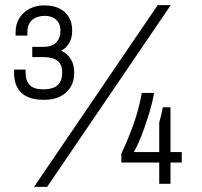

<svg xmlns="http://www.w3.org/2000/svg" viewBox="-20 -718 789 750"><path d="M113 12 596 -698H647L164 12ZM153 -328Q92 -328 63.5 -355.5Q35 -383 35 -433V-446H80V-434Q80 -402 96.5 -385.5Q113 -369 148 -369Q172 -369 189 -375.5Q206 -382 214.5 -397Q223 -412 223 -435Q223 -459 213 -472Q203 -485 186 -490Q169 -495 148 -495H106V-535H150Q169 -535 183.5 -541Q198 -547 207 -561.5Q216 -576 216 -598Q216 -618 208 -630.5Q200 -643 186.5 -649.5Q173 -656 155 -656Q135 -656 119.5 -649Q104 -642 95.5 -628Q87 -614 87 -593V-579H41V-593Q41 -624 55.5 -647Q70 -670 95 -683.5Q120 -697 154 -697Q187 -697 211 -685.5Q235 -674 248.5 -652Q262 -630 262 -598Q262 -570 250.5 -550.5Q239 -531 221 -521V-519Q244 -508 257 -486.5Q270 -465 270 -434Q270 -401 255.5 -377.5Q241 -354 215 -341Q189 -328 153 -328ZM602 0V-83H454V-118Q481 -175 501.5 -232.5Q522 -290 534 -355H582Q576 -320 565.5 -285Q555 -250 544 -218.5Q533 -187 522 -162.5Q511 -138 503 -124H602V-240Q605 -250 607.5 -260Q610 -270 612 -280Q614 -290 616 -299H646V-124H690V-83H646V0Z"/></svg>

Font: Archivo SemiCondensed ExtraLight
Style: Regular
Weight: 250
Width: 4
Designer: Hector Gatti
Foundry: Omnibus-Type
Version: Version 2.001